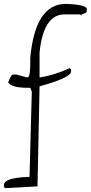

<svg xmlns="http://www.w3.org/2000/svg" viewBox="-71 -771 467 989"><path d="M268.1 -751Q376 -747.1 376 -724.1V-710.9L369.1 -704.1L349.1 -696.8V-689.9L341.8 -696.8H261.2Q152.8 -696.8 132.8 -501V-373H139.2Q211.9 -384.8 288.1 -419.9L294.9 -414.1V-399.9Q288.1 -369.1 132.8 -326.2L122.1 189L-46.9 198.2Q-74.2 144 81.1 140.1L92.8 -298.8L85 -318.8H71.8Q-11.2 -318.8 -28.8 -346.2Q-15.1 -387.2 -2 -387.2H12.2L65.9 -373H71.8Q86.9 -373 85 -474.1Q110.8 -751 268.1 -751Z"/></svg>

Font: Loved by the King
Style: Regular
Weight: 400
Designer: Kimberly Geswein
Foundry: Kimberly Geswein
Version: Version 1.002 2006